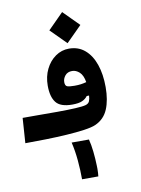

<svg xmlns="http://www.w3.org/2000/svg" viewBox="-111 -759 799 1089"><g transform="rotate(-10 288.0 -214.0)"><path d="M-9.8 4.9 0 -139.2Q19.5 -139.2 39.1 -139.2Q58.6 -139.2 77.6 -139.2Q143.1 -138.7 201.9 -138.9Q260.7 -139.2 303.5 -141.4Q346.2 -143.6 363.8 -148.4Q380.9 -153.3 386.5 -166Q392.1 -178.7 393.1 -198.7L379.4 -198.2Q368.7 -183.1 348.6 -173.8Q328.6 -164.6 291 -164.6Q222.7 -164.6 197.3 -197.5Q171.9 -230.5 171.9 -293.9Q171.9 -346.7 192.6 -388.9Q213.4 -431.2 248.5 -455.8Q283.7 -480.5 326.7 -480.5Q380.4 -480.5 417.7 -448.5Q455.1 -416.5 474.6 -360.1Q494.1 -303.7 494.1 -230Q494.1 -154.8 472.2 -102.8Q450.2 -50.8 398.4 -27.8Q376.5 -18.1 331.8 -11.7Q287.1 -5.4 229.2 -1.7Q171.4 2 109.1 3.4Q46.9 4.9 -9.8 4.9ZM390.6 -276.4Q383.8 -316.9 364.3 -334.7Q344.7 -352.5 322.3 -352.5Q295.9 -352.5 281.7 -335.2Q267.6 -317.9 267.6 -297.9Q267.6 -276.9 279.8 -272.2Q292 -267.6 321.8 -267.6Q342.8 -267.6 358.6 -269.8Q374.5 -272 390.6 -276.4ZM324.7 -512.2 235.4 -601.6 324.7 -691.4 414.1 -601.6ZM271.5 262.2Q271.5 210 266.4 153.1Q261.2 96.2 249.5 46.9H349.1Q357.4 78.6 361.8 119.6Q366.2 160.6 367.2 199.2Q367.7 209 367.7 217.8Q367.7 243.7 365.2 262.2Z"/></g></svg>

Font: CaskaydiaMono NF
Style: Bold
Weight: 700
Designer: Aaron Bell
Foundry: Saja Typeworks
Version: Version 2111.001; ttfautohint (v1.8.4);Nerd Fonts 3.1.1